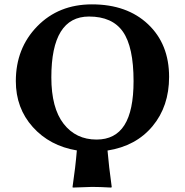

<svg xmlns="http://www.w3.org/2000/svg" viewBox="-20 -678 839 871"><path d="M383.8 -603Q212.9 -603 212.9 -327.1Q212.9 -188 268.6 -116.5Q324.2 -44.9 418 -44.9Q502.9 -44.9 544.4 -110.4Q585.9 -175.8 585.9 -310.1Q585.9 -464.8 537.8 -533.9Q489.7 -603 383.8 -603ZM328.6 4.4Q205.6 -16.1 128.7 -101.8Q51.8 -187.5 51.8 -310.1Q51.8 -459 148.9 -558.6Q246.1 -658.2 397 -658.2Q556.2 -658.2 651.6 -568.1Q747.1 -478 747.1 -329.1Q747.1 -195.8 672.1 -105.7Q597.2 -15.6 467.8 4.9Q473.6 74.7 486.8 169.9L484.9 172.9Q431.6 169.9 397.9 169.9L310.1 172.9L309.1 169.9Q322.3 81.1 328.6 4.4Z"/></svg>

Font: Linux Biolinum
Style: Bold
Weight: 700
Designer: Philipp H. Poll
Foundry: Philipp H. Poll
Version: Version 1.3.2 ; ttfautohint (v0.9)